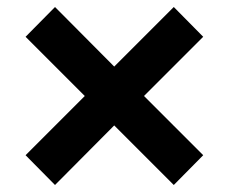

<svg xmlns="http://www.w3.org/2000/svg" viewBox="-20 -544 653 548"><path d="M53 -439 137 -524 306 -354 476 -524 560 -439 391 -270 560 -101 476 -16 306 -186 137 -16 53 -101 222 -270Z"/></svg>

Font: BitterBold
Style: Bold
Weight: 700
Designer: Sol Matas
Foundry: Sol Matas
Version: Version 001.001